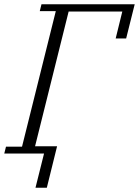

<svg xmlns="http://www.w3.org/2000/svg" viewBox="-35 -718 650 898"><path d="M-7 -32H68L226 -666H151L159 -698H595L555 -538H506L537 -664H286L129 -34H232L184 160H131L171 0H-15Z"/></svg>

Font: IBM Plex Serif Light
Style: Italic
Weight: 300
Italic angle: -14°
Designer: Mike Abbink, Paul van der Laan, Pieter van Rosmalen
Foundry: Bold Monday
Version: Version 3.001